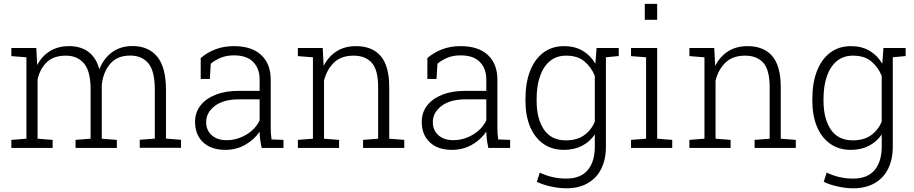

<svg xmlns="http://www.w3.org/2000/svg" viewBox="-20 -782 4834 1015"><path d="M40 0V-42.5L119.6 -48.8V-479L40 -485.4V-528.3H171.9L176.8 -438Q201.2 -485.4 243.9 -511.7Q286.6 -538.1 345.7 -538.1Q406.7 -538.1 447.3 -508.1Q487.8 -478 505.4 -416Q527.8 -473.1 572.5 -505.9Q617.2 -538.6 680.7 -538.6Q765.1 -538.6 811.3 -482.2Q857.4 -425.8 857.4 -308.1V-49.3L937 -43V-0.5H718.8V-43L798.3 -49.3V-309.1Q798.3 -407.2 763.9 -447.8Q729.5 -488.3 668.5 -488.3Q599.6 -488.3 562.5 -444.6Q525.4 -400.9 518.1 -334V-48.8L597.7 -42.5V0H379.4V-42.5L459 -48.8V-309.1Q459 -405.3 424.1 -446.5Q389.2 -487.8 328.1 -487.8Q263.7 -487.8 227.8 -453.6Q191.9 -419.4 178.7 -362.8V-48.8L258.3 -42.5V0Z M1171.4 10.3Q1096.2 10.3 1053.7 -29.8Q1011.2 -69.8 1011.2 -138.2Q1011.2 -187 1039.6 -223.9Q1067.9 -260.7 1119.9 -281.2Q1171.9 -301.8 1243.2 -301.8H1352.5V-362.3Q1352.5 -419.4 1318.6 -454.3Q1284.7 -489.3 1216.3 -489.3Q1177.7 -489.3 1147.2 -476.8Q1116.7 -464.4 1094.2 -445.3L1089.4 -364.7H1041V-475.1Q1075.2 -504.4 1118.7 -521.2Q1162.1 -538.1 1217.3 -538.1Q1310.5 -538.1 1360.8 -491.2Q1411.1 -444.3 1411.1 -361.3V-106.4Q1411.1 -90.8 1412.1 -75.4Q1413.1 -60.1 1415.5 -44.9L1478.5 -42.5V0H1363.3Q1357.4 -28.8 1355.2 -46.4Q1353 -64 1352.5 -85.9Q1323.7 -43.5 1276.4 -16.6Q1229 10.3 1171.4 10.3ZM1178.2 -41Q1232.4 -41 1281 -69.6Q1329.6 -98.1 1352.5 -145.5V-256.8H1242.7Q1161.6 -256.8 1115.7 -221.9Q1069.8 -187 1069.8 -136.2Q1069.8 -93.8 1099.1 -67.4Q1128.4 -41 1178.2 -41Z M1554.7 0V-42.5L1634.3 -48.8V-479L1554.7 -485.4V-528.3H1686L1690.9 -433.6Q1716.3 -483.4 1759.3 -510.7Q1802.2 -538.1 1861.8 -538.1Q1947.8 -538.1 1992.7 -485.6Q2037.6 -433.1 2037.6 -321.3V-48.8L2117.2 -42.5V0H1899.4V-42.5L1979 -48.8V-320.8Q1979 -412.6 1945.3 -450.2Q1911.6 -487.8 1849.1 -487.8Q1783.7 -487.8 1745.6 -451.2Q1707.5 -414.6 1692.9 -355.5V-48.8L1772.5 -42.5V0Z M2369.6 10.3Q2294.4 10.3 2252 -29.8Q2209.5 -69.8 2209.5 -138.2Q2209.5 -187 2237.8 -223.9Q2266.1 -260.7 2318.1 -281.2Q2370.1 -301.8 2441.4 -301.8H2550.8V-362.3Q2550.8 -419.4 2516.8 -454.3Q2482.9 -489.3 2414.6 -489.3Q2376 -489.3 2345.5 -476.8Q2314.9 -464.4 2292.5 -445.3L2287.6 -364.7H2239.3V-475.1Q2273.4 -504.4 2316.9 -521.2Q2360.4 -538.1 2415.5 -538.1Q2508.8 -538.1 2559.1 -491.2Q2609.4 -444.3 2609.4 -361.3V-106.4Q2609.4 -90.8 2610.4 -75.4Q2611.3 -60.1 2613.8 -44.9L2676.8 -42.5V0H2561.5Q2555.7 -28.8 2553.5 -46.4Q2551.3 -64 2550.8 -85.9Q2522 -43.5 2474.6 -16.6Q2427.2 10.3 2369.6 10.3ZM2376.5 -41Q2430.7 -41 2479.2 -69.6Q2527.8 -98.1 2550.8 -145.5V-256.8H2440.9Q2359.9 -256.8 2314 -221.9Q2268.1 -187 2268.1 -136.2Q2268.1 -93.8 2297.4 -67.4Q2326.7 -41 2376.5 -41Z M2974.6 213.4Q2936 213.4 2893.1 204.1Q2850.1 194.8 2817.9 179.2L2833.5 130.4Q2864.7 145.5 2899.7 153.8Q2934.6 162.1 2973.6 162.1Q3048.8 162.1 3086.7 117.4Q3124.5 72.8 3124.5 -6.8V-71.3Q3098.1 -32.7 3056.9 -11.2Q3015.6 10.3 2960.9 10.3Q2897.5 10.3 2852.1 -22Q2806.6 -54.2 2782.2 -112.5Q2757.8 -170.9 2757.8 -249.5V-259.8Q2757.8 -344.2 2782.2 -406.7Q2806.6 -469.2 2852.3 -503.7Q2897.9 -538.1 2961.9 -538.1Q3018.6 -538.1 3060.1 -513.7Q3101.6 -489.3 3127.4 -445.3L3133.8 -528.3H3183.1V-6.8Q3183.1 61 3158.4 110.4Q3133.8 159.7 3086.9 186.5Q3040 213.4 2974.6 213.4ZM2971.7 -40Q3029.3 -40 3067.1 -66.4Q3105 -92.8 3124.5 -138.7V-380.4Q3106 -426.8 3069.8 -457.3Q3033.7 -487.8 2972.7 -487.8Q2921.4 -487.8 2886.7 -458.7Q2852.1 -429.7 2834.5 -378.4Q2816.9 -327.1 2816.9 -259.8V-249.5Q2816.9 -153.8 2855.7 -96.9Q2894.5 -40 2971.7 -40ZM3171.4 -478 3152.3 -528.3H3251V-485.8Z M3315.9 0V-42.5L3395.5 -48.8V-479L3315.9 -485.4V-528.3H3454.1V-48.8L3533.7 -42.5V0ZM3388.7 -677.2V-761.7H3454.1V-677.2Z M3624.5 0V-42.5L3704.1 -48.8V-479L3624.5 -485.4V-528.3H3755.9L3760.7 -433.6Q3786.1 -483.4 3829.1 -510.7Q3872.1 -538.1 3931.6 -538.1Q4017.6 -538.1 4062.5 -485.6Q4107.4 -433.1 4107.4 -321.3V-48.8L4187 -42.5V0H3969.2V-42.5L4048.8 -48.8V-320.8Q4048.8 -412.6 4015.1 -450.2Q3981.4 -487.8 3918.9 -487.8Q3853.5 -487.8 3815.4 -451.2Q3777.3 -414.6 3762.7 -355.5V-48.8L3842.3 -42.5V0Z M4491.2 213.4Q4452.6 213.4 4409.7 204.1Q4366.7 194.8 4334.5 179.2L4350.1 130.4Q4381.3 145.5 4416.3 153.8Q4451.2 162.1 4490.2 162.1Q4565.4 162.1 4603.3 117.4Q4641.1 72.8 4641.1 -6.8V-71.3Q4614.7 -32.7 4573.5 -11.2Q4532.2 10.3 4477.5 10.3Q4414.1 10.3 4368.7 -22Q4323.2 -54.2 4298.8 -112.5Q4274.4 -170.9 4274.4 -249.5V-259.8Q4274.4 -344.2 4298.8 -406.7Q4323.2 -469.2 4368.9 -503.7Q4414.6 -538.1 4478.5 -538.1Q4535.2 -538.1 4576.7 -513.7Q4618.2 -489.3 4644 -445.3L4650.4 -528.3H4699.7V-6.8Q4699.7 61 4675 110.4Q4650.4 159.7 4603.5 186.5Q4556.6 213.4 4491.2 213.4ZM4488.3 -40Q4545.9 -40 4583.7 -66.4Q4621.6 -92.8 4641.1 -138.7V-380.4Q4622.6 -426.8 4586.4 -457.3Q4550.3 -487.8 4489.3 -487.8Q4438 -487.8 4403.3 -458.7Q4368.7 -429.7 4351.1 -378.4Q4333.5 -327.1 4333.5 -259.8V-249.5Q4333.5 -153.8 4372.3 -96.9Q4411.1 -40 4488.3 -40ZM4688 -478 4668.9 -528.3H4767.6V-485.8Z"/></svg>

Font: Roboto Slab LO Light
Style: Regular
Weight: 300
Designer: Google
Version: Version 2.000